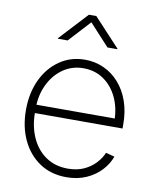

<svg xmlns="http://www.w3.org/2000/svg" viewBox="-85 -819 728 895"><g transform="rotate(10 278.5 -371.0)"><path d="M290 10.7Q217.3 10.7 163.6 -25.1Q109.9 -61 80.3 -123.5Q50.8 -186 50.8 -266.1Q50.8 -346.2 80.3 -408.9Q109.9 -471.7 162.4 -507.8Q214.8 -543.9 282.2 -543.9Q330.1 -543.9 371.3 -525.1Q412.6 -506.3 443.6 -471.4Q474.6 -436.5 491.9 -387.5Q509.3 -338.4 509.3 -277.3V-258.3H76.7V-297.9H484.9L465.8 -283.7Q465.8 -346.7 442.6 -396.2Q419.4 -445.8 378.2 -474.6Q336.9 -503.4 282.2 -503.4Q228 -503.4 185.5 -473.9Q143.1 -444.3 118.7 -393.8Q94.2 -343.3 94.2 -279.3V-263.2Q94.2 -195.8 117.9 -143.1Q141.6 -90.3 185.5 -60.1Q229.5 -29.8 290 -29.8Q333.5 -29.8 366.2 -44.9Q398.9 -60.1 420.9 -84Q442.9 -107.9 453.1 -133.3L494.6 -122.6Q482.4 -87.9 454.6 -57.4Q426.8 -26.9 385 -8.1Q343.3 10.7 290 10.7ZM186 -618.2H139.6V-620.6L262.7 -753.4H297.9L421.4 -620.6V-618.2H374.5L280.3 -720.7Z"/></g></svg>

Font: Inter 20pt ExtraLight
Style: Regular
Weight: 250
Version: Version 4.001;git-66647c0bb